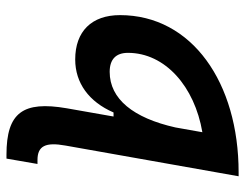

<svg xmlns="http://www.w3.org/2000/svg" viewBox="-106 -456 797 626"><g transform="rotate(90 293.0 -143.5)"><path d="M174.3 10.3C251.5 10.3 312.5 -34.7 347.2 -114.7H360.4L333.5 38.1C309.1 180.2 347.2 234.4 484.9 234.4H497.6L515.1 133.3H502.4C456.1 133.3 443.4 106.9 455.1 42L555.2 -522.5H542.5C250.5 -522.5 29.8 -370.6 29.8 -135.7C29.8 -43.5 82.5 10.3 174.3 10.3ZM411.6 -404.3 396 -316.4C365.2 -179.2 303.2 -102.1 214.8 -102.1C173.8 -102.1 152.8 -122.6 152.8 -161.6C152.8 -283.2 262.7 -378.9 411.6 -404.3Z"/></g></svg>

Font: Cascadia Mono PL SemiBold
Style: Italic
Weight: 600
Italic angle: -10°
Monospace: yes
Designer: Aaron Bell
Foundry: Saja Typeworks
Version: Version 2404.023